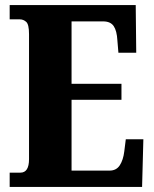

<svg xmlns="http://www.w3.org/2000/svg" viewBox="-20 -734 603 754"><path d="M18 0V-56H60Q94 -56 94 -109V-600Q94 -638 83 -648Q72 -658 58 -658H18V-714H513L515 -527H445L441 -575Q439 -613 426.5 -631.5Q414 -650 385 -650H261V-405H457V-342H261V-64H410Q437 -64 450.5 -85Q464 -106 468 -139L474 -187H543L538 0Z"/></svg>

Font: Noto Serif ExtraCondensed Black
Style: Regular
Weight: 900
Width: 2
Designer: Monotype Design Team
Foundry: Monotype Imaging Inc.
Version: Version 2.015; ttfautohint (v1.8.4.7-5d5b)